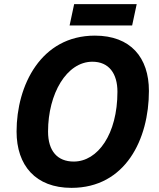

<svg xmlns="http://www.w3.org/2000/svg" viewBox="-20 -897 770 927"><path d="M316 -774H618L640 -877H338ZM325 10C586 10 699 -225 699 -458C699 -619 611 -725 438 -725C178 -725 60 -485 60 -262C60 -98 152 10 325 10ZM336 -117C258 -117 212 -167 212 -262C212 -445 302 -599 426 -599C506 -599 547 -542 547 -454C547 -249 452 -117 336 -117Z"/></svg>

Font: Noto Sans
Style: Bold Italic
Weight: 700
Italic angle: -12°
Designer: Monotype Design Team
Foundry: Monotype Imaging Inc.
Version: Version 2.013